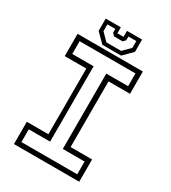

<svg xmlns="http://www.w3.org/2000/svg" viewBox="-204 -953 939 1056"><g transform="rotate(30 265.0 -425.0)"><path d="M57.5 0V-141.5H194.5V-558.5H57.5V-700H472V-558.5H335.5V-141.5H472V0ZM87.5 -30H442V-111H303.5V-589.5H442V-670.5H87.5V-589.5H223V-111H87.5ZM205.5 -716 149.5 -772V-850H245.5V-812H284.5V-850H380.5V-772L324.5 -716ZM218 -738.5H312L357 -784V-827H307V-803.5L292.5 -788H238L223.5 -803.5V-827H173.5V-784Z"/></g></svg>

Font: Tourney Thin Light
Style: Regular
Weight: 300
Version: Version 1.015